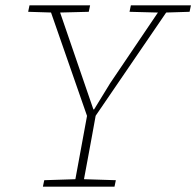

<svg xmlns="http://www.w3.org/2000/svg" viewBox="-20 -696 732 716"><path d="M85 -652 90 -676H316L311 -652L194 -649H181ZM140 0 145 -24 270 -28H285L412 -24L407 0ZM309 -251 161 -676H195L331 -280H326L391 -386L587 -676H618L329 -253ZM256 0 309 -288H341Q332 -239 323.5 -191.5Q315 -144 306 -96.5Q297 -49 288 0ZM463 -652 468 -676H692L687 -652L591 -649H576Z"/></svg>

Font: Source Serif 4 ExtraLight
Style: Italic
Weight: 250
Italic angle: -12°
Designer: Frank Grießhammer
Foundry: Adobe Systems Incorporated
Version: Version 4.004;hotconv 1.0.116;makeotfexe 2.5.65601